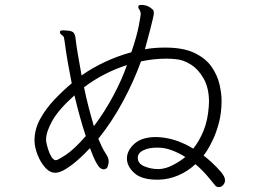

<svg xmlns="http://www.w3.org/2000/svg" viewBox="-20 -757 1040 779"><path d="M617 -28H624Q665 -29 703.5 -45.5Q742 -62 773 -91Q802 -66 822.5 -41.5Q843 -17 852 -6Q857 2 868 2Q878 2 885.5 -6.5Q893 -15 893 -26Q893 -40 876 -60Q859 -80 838 -99Q817 -118 806 -126Q808 -128 819 -144.5Q830 -161 844 -190.5Q858 -220 868.5 -260Q879 -300 879 -349Q879 -378 870.5 -415Q862 -452 838.5 -486Q815 -520 769.5 -542Q724 -564 650 -564Q630 -564 609 -562.5Q588 -561 568 -557Q582 -607 589 -635.5Q596 -664 599.5 -678Q603 -692 603.5 -696.5Q604 -701 604 -704Q604 -711 603 -713Q602 -718 588 -727.5Q574 -737 552 -737Q543 -737 542 -733Q542 -732 541.5 -731Q541 -730 541 -729Q541 -724 543.5 -721Q546 -718 548 -713Q551 -707 551 -700Q551 -696 543.5 -654.5Q536 -613 513 -545Q458 -530 406.5 -506Q355 -482 311 -451Q302 -500 295.5 -539Q289 -578 287 -597Q286 -613 280 -622.5Q274 -632 251 -633Q248 -633 244 -633.5Q240 -634 237 -634Q224 -634 223 -628V-627Q223 -620 231 -615Q238 -610 239.5 -604.5Q241 -599 242 -590Q248 -544 255.5 -501.5Q263 -459 271 -419Q235 -389 200 -352Q165 -315 142.5 -273.5Q120 -232 120 -187Q120 -161 132 -130Q144 -99 163 -77.5Q182 -56 204 -56Q222 -56 246.5 -71Q271 -86 297 -109Q323 -132 345 -156Q360 -116 370 -98Q380 -80 387 -75Q394 -70 400 -70Q413 -70 417 -81.5Q421 -93 421 -102Q421 -111 417.5 -119Q414 -127 407 -137Q400 -148 393 -162.5Q386 -177 379 -194Q436 -265 480.5 -348.5Q525 -432 552 -508Q605 -519 655 -519Q665 -519 674 -518.5Q683 -518 692 -517Q723 -515 754.5 -495Q786 -475 807 -437Q828 -399 828 -343Q828 -339 827.5 -334Q827 -329 827 -324Q823 -269 806 -227Q789 -185 764 -154Q733 -173 699.5 -185Q666 -197 631 -200Q627 -200 622.5 -200.5Q618 -201 613 -201Q555 -201 525 -173.5Q495 -146 495 -114Q495 -82 525 -55Q555 -28 617 -28ZM495 -493Q476 -437 441 -371Q406 -305 361 -245Q350 -282 339.5 -322.5Q329 -363 321 -403Q399 -462 495 -493ZM167 -185V-191Q167 -222 192.5 -267.5Q218 -313 282 -370Q293 -324 304.5 -282.5Q316 -241 328 -205Q281 -151 247.5 -129Q214 -107 207 -107Q197 -107 188.5 -121Q180 -135 174.5 -153.5Q169 -172 167 -185ZM625 -71H621Q593 -71 566 -82Q539 -93 539 -117Q539 -136 561 -147Q583 -158 617 -158H621Q648 -158 676.5 -147.5Q705 -137 732 -120Q710 -102 681 -87Q652 -72 625 -71Z"/></svg>

Font: Klee One
Style: Regular
Weight: 400
Designer: Fontworks Inc.
Foundry: Fontworks Inc.
Version: Version 1.100